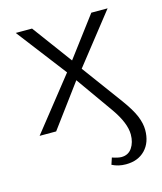

<svg xmlns="http://www.w3.org/2000/svg" viewBox="-96 -484 634 751"><g transform="rotate(-15 221.5 -109.0)"><path d="M266 182 275 155Q299 163 312 163Q340 163 355 141Q370 119 370 87Q370 41 326 -22L219 -173L91 0H24L192 -212L38 -413H104L223 -252L344 -413H410L251 -211L371 -48Q404 -3 416.5 27.5Q429 58 429 84Q429 135 400 165Q371 195 322 195Q291 195 266 182Z"/></g></svg>

Font: Ysabeau Infant Semilight
Style: Regular
Weight: 300
Designer: Christian Thalmann (Catharsis Fonts)
Version: Version 0.003